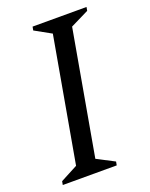

<svg xmlns="http://www.w3.org/2000/svg" viewBox="-127 -728 620 796"><g transform="rotate(-20 182.5 -330.0)"><path d="M10 0 13 -16 89 -56 186 -604 114 -644 117 -660H355L352 -644L271 -604L174 -56L251 -16L248 0Z"/></g></svg>

Font: Spectral
Style: Italic
Weight: 400
Italic angle: -10°
Designer: Jean-Baptiste Levee
Foundry: Production Type
Version: Version 2.001